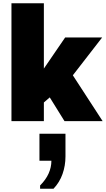

<svg xmlns="http://www.w3.org/2000/svg" viewBox="-20 -740 647 1173"><path d="M50 0V-720H248V-321L378 -511H604L425 -280L607 0H374L284 -145L248 -114V0ZM225 413V393Q260 358 277 320Q294 282 294 242H221V77H380V216Q380 272 362 323Q344 374 307 413Z"/></svg>

Font: Chivo Medium Black
Style: Regular
Weight: 900
Version: Version 2.002